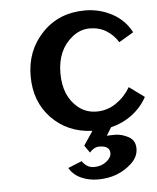

<svg xmlns="http://www.w3.org/2000/svg" viewBox="-48 -482 586 715"><g transform="rotate(-5 245.0 -124.5)"><path d="M433.6 -141.1 490.2 -99.6Q469.2 -61 433.8 -34.7Q398.4 -8.3 355 2L336.4 32.2Q344.2 31.2 368.2 31.2Q392.1 31.2 417.2 44.7Q442.4 58.1 442.4 89.1Q442.4 120.1 416 144.5Q365.2 191.4 290 191.4Q256.3 191.4 227.3 178.5Q198.2 165.5 183.1 139.2L234.9 118.2Q252.4 144 279.3 144Q306.2 144 325.2 129.2Q344.2 114.3 344.2 97.7Q344.2 69.8 304.7 69.8Q285.2 69.8 268.6 88.9L249.5 61.5L284.7 9.3Q191.9 5.4 132.6 -56.2Q73.2 -117.7 73.2 -213.4Q73.2 -309.1 135.7 -374.5Q198.2 -439.9 295.9 -439.9Q350.1 -439.9 397 -414.8Q443.8 -389.6 467.8 -343.3L413.1 -311Q396.5 -338.4 369.6 -355Q342.8 -371.6 307.4 -371.6Q272 -371.6 242.2 -347.7Q184.6 -301.8 184.6 -214.4Q184.6 -127.9 239.3 -84Q268.1 -61 307.4 -61Q346.7 -61 379.6 -83.3Q412.6 -105.5 433.6 -141.1Z"/></g></svg>

Font: Rachana
Style: Bold
Weight: 700
Designer: Hussain KH
Foundry: Hussain KH, Rajeesh K Nambiar, Santhosh Thottingal, Swathanthra Malayalam Computing (http://smc.org.in)
Version: Version 7.0.0+20221109